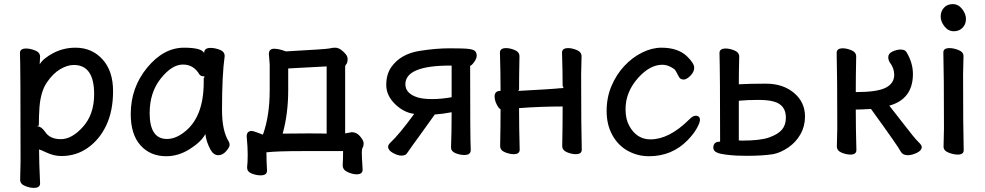

<svg xmlns="http://www.w3.org/2000/svg" viewBox="-20 -730 4790 934"><path d="M276 -53Q330 -53 384 -113.5Q438 -174 438 -272Q438 -414 339 -414Q308 -414 273 -393.5Q238 -373 208 -329Q178 -285 172 -208Q169 -167 169 -120Q162 -117 162 -116Q162 -115 164 -115Q181 -115 200 -88Q223 -53 276 -53ZM145 184Q125 184 101.5 174.5Q78 165 78 144L80 55Q80 -421 77 -472Q77 -494 107 -494Q127 -494 151 -484.5Q175 -475 175 -454L173 -417Q190 -446 239.5 -472Q289 -498 347 -498Q427 -498 478.5 -441.5Q530 -385 530 -287Q530 -191 497.5 -121.5Q465 -52 408 -11.5Q351 29 279 29Q241 29 204 11Q174 -3 170 -3V-2Q170 56 175 162Q175 184 145 184Z M792 -54Q832 -54 872 -84Q971 -156 971 -330V-350Q975 -354 975 -356Q975 -359 969 -359Q957 -359 950 -368Q922 -416 870 -416Q816 -416 762 -348Q708 -280 708 -180Q708 -54 792 -54ZM789 30Q711 30 663.5 -23Q616 -76 616 -175Q616 -304 696 -401Q776 -498 875 -498Q961 -498 973 -472Q973 -497 1004 -497Q1025 -497 1049 -488Q1073 -479 1073 -457Q1060 -367 1060 -195Q1060 -93 1093 -41Q1097 -34 1097 -25Q1097 -14 1080 5.5Q1063 25 1042 25Q1019 25 1004 -2Q983 -41 979 -78Q959 -40 903.5 -5Q848 30 789 30Z M1569 -80V-407L1382 -397V-292Q1382 -176 1355 -80Q1393 -81 1478 -81Q1550 -81 1569 -80ZM1248 123Q1226 123 1204 114Q1182 105 1182 85Q1185 59 1185 22Q1185 -15 1180 -66Q1180 -93 1205 -93Q1216 -92 1259 -75Q1292 -166 1292 -291V-416L1288 -467Q1288 -493 1314 -493Q1329 -493 1350 -487L1371 -480Q1571 -491 1583.5 -494.5Q1596 -498 1610 -498Q1625 -498 1639 -488Q1671 -464 1671 -444Q1671 -425 1665 -418.5Q1659 -412 1659 -406V-81L1691 -87Q1715 -87 1732 -66.5Q1749 -46 1749 -33Q1749 -20 1744.5 -12.5Q1740 -5 1740 11Q1740 31 1744 95Q1744 118 1715 118Q1695 118 1671 107Q1647 96 1647 74Q1649 40 1649 5H1450Q1327 5 1276 11Q1276 49 1279 100Q1279 123 1248 123Z M2082 -248Q2126 -248 2177 -257V-411H2170Q1952 -411 1952 -320Q1952 -275 2012 -256Q2039 -248 2082 -248ZM1933 27Q1915 27 1891.5 14Q1868 1 1868 -16Q1868 -26 1880 -37Q1921 -75 1995 -176Q1945 -182 1902 -223.5Q1859 -265 1859 -317Q1859 -368 1883 -403Q1929 -469 2025 -483Q2100 -495 2169 -495Q2237 -495 2260.5 -492Q2284 -489 2291.5 -481Q2299 -473 2299 -459Q2299 -445 2286 -427.5Q2273 -410 2267 -410Q2267 -51 2270 0Q2270 24 2239 24Q2217 24 2195.5 15Q2174 6 2174 -13Q2177 -79 2177 -184Q2136 -176 2095 -173Q2070 -137 2026.5 -77.5Q1983 -18 1961 14Q1954 27 1933 27Z M2781 20Q2761 20 2738 10.5Q2715 1 2715 -20Q2717 -116 2717 -212Q2610 -212 2505 -204Q2505 -109 2508 -2Q2508 20 2479 20Q2459 20 2436 10.5Q2413 1 2413 -20Q2415 -114 2415 -199Q2407 -201 2396.5 -221.5Q2386 -242 2386 -261Q2386 -288 2415 -288Q2415 -375 2412 -474Q2412 -496 2442 -496Q2461 -496 2484 -486.5Q2507 -477 2507 -456Q2505 -365 2505 -292Q2500 -290 2500 -289Q2500 -288 2505 -288Q2670 -297 2686 -299Q2702 -301 2711.5 -301Q2721 -301 2721 -304Q2721 -307 2717 -311Q2717 -378 2714 -474Q2714 -496 2744 -496Q2763 -496 2786 -486.5Q2809 -477 2809 -456L2807 -367Q2807 -108 2810 -2Q2810 20 2781 20Z M3137 30Q3082 30 3034.5 4Q2987 -22 2959 -72.5Q2931 -123 2931 -190Q2931 -256 2954.5 -311.5Q2978 -367 3016.5 -408.5Q3055 -450 3103 -474Q3151 -498 3198 -498Q3278 -498 3322 -456Q3357 -422 3357 -401Q3357 -380 3338.5 -361.5Q3320 -343 3306 -343Q3290 -343 3283 -355.5Q3276 -368 3270 -380Q3264 -392 3255 -397Q3229 -415 3202 -415Q3142 -415 3085 -352Q3023 -283 3023 -199Q3023 -150 3041 -118Q3077 -52 3144 -52Q3235 -52 3332 -148Q3350 -167 3364 -167Q3385 -167 3385 -146Q3385 -134 3370 -106.5Q3355 -79 3325 -48Q3249 30 3137 30Z M3588 -46Q3679 -46 3722 -61.5Q3765 -77 3784 -99.5Q3803 -122 3803 -158Q3803 -220 3744 -236Q3717 -244 3667 -244Q3616 -244 3574 -240V-47ZM3614 28 3563 27Q3500 23 3475 15Q3450 7 3450 -12Q3450 -41 3483 -41Q3483 -375 3480 -472Q3480 -494 3510 -494Q3530 -494 3553 -484.5Q3576 -475 3576 -454Q3574 -380 3574 -320Q3626 -323 3706 -323Q3789 -323 3842.5 -278Q3896 -233 3896 -163Q3896 -116 3874 -77Q3852 -38 3814.5 -12.5Q3777 13 3741 20Q3688 28 3614 28Z M4396 25Q4372 25 4362 8Q4354 -11 4217 -200Q4166 -197 4143 -197Q4143 -105 4146 0Q4146 22 4117 22Q4097 22 4074 12.5Q4051 3 4051 -18L4053 -106Q4053 -366 4050 -473Q4050 -495 4080 -495Q4099 -495 4122 -485.5Q4145 -476 4145 -455Q4143 -362 4143 -282Q4246 -282 4288 -303Q4330 -324 4330 -366Q4330 -399 4308 -427Q4301 -439 4301 -452Q4301 -470 4322 -479.5Q4343 -489 4361 -489Q4383 -489 4390 -476Q4421 -424 4421 -370Q4421 -248 4306 -216Q4309 -212 4314 -206Q4325 -193 4378 -124Q4431 -55 4447.5 -39.5Q4464 -24 4464 -15Q4464 2 4440 13.5Q4416 25 4396 25Z M4620 -578Q4593 -578 4574.5 -601.5Q4556 -625 4556 -650Q4556 -675 4572 -692.5Q4588 -710 4615 -710Q4642 -710 4660.5 -686Q4679 -662 4679 -638Q4679 -612 4662.5 -595Q4646 -578 4620 -578ZM4639 22Q4619 22 4594.5 12.5Q4570 3 4570 -17L4572 -105Q4572 -368 4569 -475Q4569 -496 4599 -496Q4619 -496 4643 -486.5Q4667 -477 4667 -457L4665 -368Q4665 -105 4668 1Q4668 22 4639 22Z"/></svg>

Font: LXGW ZhenKai
Style: Regular
Weight: 400
Designer: LXGW / Fontworks Inc.
Foundry: LXGW / Fontworks Inc.
Version: Version 0.800;June 8, 2025